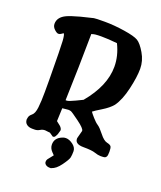

<svg xmlns="http://www.w3.org/2000/svg" viewBox="-151 -750 862 1026"><g transform="rotate(20 279.5 -237.0)"><path d="M254.9 179.7Q241.7 179.7 232.9 173.1Q224.1 166.5 224.1 157Q224.1 147.5 228.5 141.4Q232.9 135.3 241.5 125Q250 114.7 253.4 109.9Q250 105.5 240.7 96.7Q224.1 79.6 224.1 58.6Q224.1 21 263.2 5.4Q272.9 1 283.2 1Q303.7 1 325.7 18.1Q345.2 33.7 345.2 54.2Q345.2 74.7 342.3 88.9Q339.4 103 314.2 137.5Q289.1 171.9 265.1 177.7V179.7ZM365.7 -568.8Q315.9 -574.2 275.6 -574.2Q235.4 -574.2 224.6 -568.8H223.1Q223.1 -568.8 220.2 -567.9Q218.3 -377 211.9 -188.5H218.8Q229 -188.5 263.7 -205.1L301.8 -223.6Q396 -336.4 396 -445.3Q396 -507.3 365.7 -568.8ZM213.9 17.6Q206.5 13.2 192.4 2.9H189.9L164.1 0Q149.9 0 137.5 7.8Q125 15.6 109.4 15.6H96.7Q77.6 15.6 65.2 6.6Q52.7 -2.4 51.8 -20V-22.5L53.7 -32.2Q55.7 -44.4 70.1 -55.9Q84.5 -67.4 88.6 -103Q92.8 -138.7 92.8 -191.9V-260.7Q91.3 -450.7 88.9 -481Q86.4 -516.1 80.6 -521H79.1Q76.2 -519.5 69.3 -514.2Q62.5 -508.8 53.7 -508.8Q44.9 -508.8 30.8 -522Q16.6 -535.2 16.6 -552.2Q16.6 -590.3 60.5 -610.8Q81.1 -620.6 132.8 -634.8L204.1 -652.3Q213.4 -654.3 265.9 -654.3Q318.4 -654.3 378.4 -645Q438.5 -635.7 459.5 -623Q480.5 -610.4 504.9 -568.8Q529.3 -527.3 529.3 -481.7Q529.3 -436 513.2 -366.2Q497.1 -295.9 468.3 -255.9L467.8 -255.4Q448.7 -232.4 411.9 -210Q375 -187.5 365.2 -179.2Q370.1 -171.4 387.7 -151.4Q405.3 -131.3 418.9 -122.6Q432.6 -113.8 455.6 -84.5Q478.5 -55.2 497.6 -51Q516.6 -46.9 521.5 -39.3Q526.4 -31.7 526.4 -9.8Q526.4 12.2 522 19Q517.6 25.9 510.7 27.1Q503.9 28.3 489.3 28.3Q474.6 28.3 455.1 21.5Q435.5 14.6 387.5 14.6Q339.4 14.6 339.4 -16.6V-18.1L340.3 -22V-22.5L351.1 -63.5V-65.4Q351.1 -78.1 308.3 -109.6Q265.6 -141.1 258.5 -143.3Q251.5 -145.5 243.2 -145.5L210 -142.1L207 -67.9L231 -48.8Q242.2 -37.1 241.7 -27.8V-26.9L234.9 -3.9Q234.4 -2.4 233.2 0Q231.9 2.4 231.2 3.7Q230.5 4.9 229.5 6.8Q228.5 8.8 227.8 9.8Q227.1 10.7 226.1 12.2Q225.1 13.7 224.1 14.4Q223.1 15.1 221.7 16.1Q219.2 17.6 216.3 17.6Z"/></g></svg>

Font: Drukaatie burti
Style: Demi
Weight: 600
Version: Version 0.14